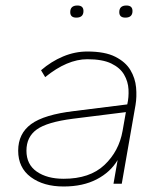

<svg xmlns="http://www.w3.org/2000/svg" viewBox="-20 -667 600 697"><path d="M211 10Q138 10 92 -24Q46 -58 46 -120Q46 -182 93 -216.5Q140 -251 250 -264L442 -288Q448 -314 446.5 -342.5Q445 -371 430.5 -396Q416 -421 384 -436.5Q352 -452 297 -452Q224 -452 144 -387L129 -412Q166 -444 209 -462Q252 -480 297 -480Q361 -480 398.5 -461Q436 -442 453.5 -412.5Q471 -383 474 -349.5Q477 -316 472 -286L422 0H392L407 -86Q381 -42 331 -16Q281 10 211 10ZM211 -18Q306 -18 359 -68Q412 -118 425 -192L437 -260L245 -236Q151 -224 113.5 -197Q76 -170 76 -120Q76 -70 113.5 -44Q151 -18 211 -18ZM435 -603Q413 -603 413 -623Q413 -647 439 -647Q461 -647 461 -627Q461 -603 435 -603ZM257 -603Q235 -603 235 -623Q235 -647 261 -647Q283 -647 283 -627Q283 -603 257 -603Z"/></svg>

Font: Gantari Thin
Style: Italic
Weight: 100
Italic angle: -10°
Designer: Anugrah Pasau
Foundry: Lafontype
Version: Version 1.000; ttfautohint (v1.8.4.7-5d5b)